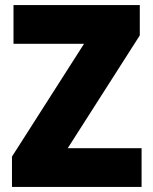

<svg xmlns="http://www.w3.org/2000/svg" viewBox="-20 -734 600 754"><path d="M536 0H27V-119L310 -562H33V-714H529V-595L246 -152H536Z"/></svg>

Font: Noto Sans Tamil SemiCondensed Black
Style: Regular
Weight: 900
Width: 4
Designer: Jelle Bosma - Monotype Design Team
Foundry: Monotype Imaging Inc.
Version: Version 2.004; ttfautohint (v1.8.4.7-5d5b)